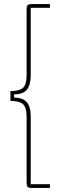

<svg xmlns="http://www.w3.org/2000/svg" viewBox="-20 -780 325 938"><path d="M133 138Q120 138 115 133Q110 128 110 114V-211Q110 -256 92 -271.5Q74 -287 31 -287V-335Q74 -335 92 -350.5Q110 -366 110 -411V-736Q110 -750 115 -755Q120 -760 133 -760H224V-742H130V-411Q130 -364 111 -341.5Q92 -319 49 -319V-303Q92 -303 111 -280.5Q130 -258 130 -211V120H224V138Z"/></svg>

Font: IBM Plex Sans Cond Thin
Style: Regular
Weight: 100
Width: 3
Designer: Mike Abbink, Paul van der Laan, Pieter van Rosmalen
Foundry: Bold Monday
Version: Version 1.3